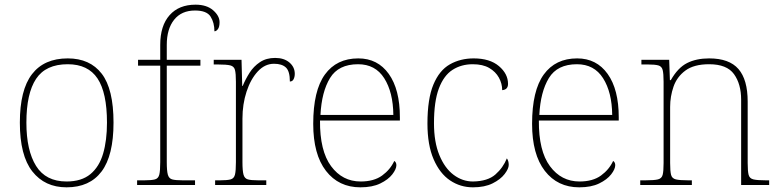

<svg xmlns="http://www.w3.org/2000/svg" viewBox="-20 -792 3340 822"><path d="M265 10Q172 10 118.5 -58Q65 -126 65 -267Q65 -407 117 -474.5Q169 -542 270 -542Q365 -542 415.5 -476.5Q466 -411 466 -267Q466 -126 415 -58Q364 10 265 10ZM265 -15Q329 -15 367 -46.5Q405 -78 421.5 -134.5Q438 -191 438 -267Q438 -395 397.5 -456Q357 -517 270 -517Q176 -517 134.5 -454.5Q93 -392 93 -267Q93 -148 134.5 -81.5Q176 -15 265 -15Z M567 0V-20H599Q629 -20 643.5 -24Q658 -28 662 -44.5Q666 -61 666 -98V-511H571V-536H666V-600Q666 -682 706 -727Q746 -772 817 -772Q865 -772 892.5 -748Q920 -724 920 -697Q920 -677 913 -667.5Q906 -658 898 -658Q898 -695 881.5 -721Q865 -747 815 -747Q757 -747 725.5 -707.5Q694 -668 694 -600V-536H838V-511H694V-98Q694 -61 698.5 -44.5Q703 -28 717 -24Q731 -20 761 -20H815V0Z M901 0V-20H923Q953 -20 967.5 -24Q982 -28 986 -44.5Q990 -61 990 -98V-442Q990 -477 986 -492.5Q982 -508 966 -512Q950 -516 913 -516H895V-536H1014L1017 -424H1019Q1031 -453 1048.5 -480.5Q1066 -508 1093 -526Q1120 -544 1158 -544Q1196 -544 1219 -524.5Q1242 -505 1242 -476Q1242 -463 1237 -453Q1232 -443 1221 -443Q1221 -487 1204 -503Q1187 -519 1153 -519Q1114 -519 1083.5 -486Q1053 -453 1035.5 -399.5Q1018 -346 1018 -284V-98Q1018 -61 1022.5 -44.5Q1027 -28 1041 -24Q1055 -20 1085 -20H1120V0Z M1523 10Q1430 10 1375.5 -60.5Q1321 -131 1321 -262Q1321 -404 1371 -473Q1421 -542 1514 -542Q1597 -542 1644.5 -475.5Q1692 -409 1692 -290V-276H1350Q1349 -146 1397.5 -80.5Q1446 -15 1524 -15Q1581 -15 1616 -40.5Q1651 -66 1668 -103Q1677 -97 1677 -85Q1677 -68 1659.5 -45.5Q1642 -23 1608 -6.5Q1574 10 1523 10ZM1664 -300Q1663 -397 1625 -457Q1587 -517 1513 -517Q1429 -517 1393 -458Q1357 -399 1352 -300Z M2005 10Q1951 10 1907 -19.5Q1863 -49 1836.5 -110Q1810 -171 1810 -263Q1810 -369 1835.5 -430Q1861 -491 1906 -516.5Q1951 -542 2008 -542Q2077 -542 2116 -509Q2155 -476 2155 -433Q2155 -408 2130 -406Q2130 -434 2116 -459.5Q2102 -485 2074.5 -501Q2047 -517 2004 -517Q1955 -517 1917.5 -493Q1880 -469 1859 -413.5Q1838 -358 1838 -264Q1838 -184 1861 -128Q1884 -72 1922 -43.5Q1960 -15 2005 -15Q2068 -16 2101 -45Q2134 -74 2150 -114Q2158 -103 2158 -86Q2158 -70 2140.5 -47Q2123 -24 2089 -7Q2055 10 2005 10Z M2460 10Q2367 10 2312.5 -60.5Q2258 -131 2258 -262Q2258 -404 2308 -473Q2358 -542 2451 -542Q2534 -542 2581.5 -475.5Q2629 -409 2629 -290V-276H2287Q2286 -146 2334.5 -80.5Q2383 -15 2461 -15Q2518 -15 2553 -40.5Q2588 -66 2605 -103Q2614 -97 2614 -85Q2614 -68 2596.5 -45.5Q2579 -23 2545 -6.5Q2511 10 2460 10ZM2601 -300Q2600 -397 2562 -457Q2524 -517 2450 -517Q2366 -517 2330 -458Q2294 -399 2289 -300Z M2721 0V-20H2744Q2781 -20 2797 -24Q2813 -28 2817 -43.5Q2821 -59 2821 -94V-442Q2821 -477 2817 -492.5Q2813 -508 2798.5 -512Q2784 -516 2754 -516H2726V-536H2845L2848 -449H2852Q2882 -502 2921.5 -522Q2961 -542 3016 -542Q3102 -542 3141.5 -496.5Q3181 -451 3181 -357V-94Q3181 -59 3185 -43.5Q3189 -28 3205.5 -24Q3222 -20 3258 -20H3273V0H3153V-365Q3153 -432 3122.5 -474.5Q3092 -517 3016 -517Q2951 -517 2914.5 -490Q2878 -463 2863.5 -421Q2849 -379 2849 -334V-94Q2849 -59 2853 -43.5Q2857 -28 2873.5 -24Q2890 -20 2926 -20H2942V0Z"/></svg>

Font: Noto Serif Tamil Thin
Style: Regular
Weight: 100
Designer: Indian Type Foundry, Tom Grace, and the Monotype Design Team
Foundry: Monotype Imaging Inc.
Version: Version 2.004; ttfautohint (v1.8.4.7-5d5b)